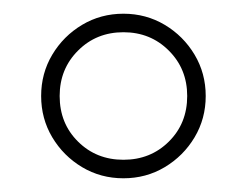

<svg xmlns="http://www.w3.org/2000/svg" viewBox="-20 -820 360 280"><path d="M40 -680Q40 -713 56.2 -740.2Q72.5 -767.5 99.8 -783.8Q127 -800 160 -800Q193 -800 220.2 -783.8Q247.5 -767.5 263.8 -740.2Q280 -713 280 -680Q280 -647 263.8 -619.8Q247.5 -592.5 220.2 -576.2Q193 -560 160 -560Q127 -560 99.8 -576.2Q72.5 -592.5 56.2 -619.8Q40 -647 40 -680ZM67 -680Q67 -640 93.8 -613.5Q120.5 -587 160 -587Q199.5 -587 226.2 -613.5Q253 -640 253 -680Q253 -719.5 226.2 -746.2Q199.5 -773 160 -773Q120.5 -773 93.8 -746.2Q67 -719.5 67 -680Z"/></svg>

Font: Bodoni* 24pt
Style: Regular
Weight: 400
Version: Version 2.3